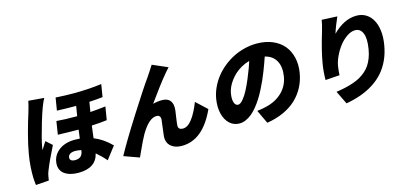

<svg xmlns="http://www.w3.org/2000/svg" viewBox="-69 -1290 3963 1860"><g transform="rotate(-15 1912.0 -360.0)"><path d="M251.4 -757.1 408 -744Q373.6 -685.7 325.1 -523.3Q276.6 -360.8 264.2 -285.9Q261 -260.3 261 -259.9Q269.9 -275.6 286.8 -301.1Q303.6 -326.7 309.7 -337L370.7 -282Q299 -140.6 262.8 -46.9Q253.9 -23.4 250.4 -2.1Q248.6 8.9 243.3 40.8L111.9 50.1Q106.5 16.3 105.1 -28.1Q103.7 -72.4 107.6 -132.1Q111.5 -191.8 121.8 -252.8Q137.8 -348.4 167.8 -459.2Q197.8 -570 223.7 -649.9Q242.9 -713.4 251.4 -757.1ZM621.8 -149.1 623.9 -163Q587 -170.1 565 -170.1Q532 -170.1 513.1 -158.6Q494.3 -147 491.1 -127.1Q487.6 -106.5 501.2 -95.3Q514.9 -84.2 541.9 -84.2Q610.8 -84.2 621.8 -149.1ZM958.5 -511 936.8 -378.9Q877.1 -370.7 783.7 -366.1Q779.8 -339.8 774.9 -297.8Q769.9 -255.7 768.1 -242.9Q860.8 -206 940.7 -125L845.2 -1.1Q804 -50.4 750 -95.9Q718.4 43 540.8 43Q497.5 43 462.2 33.2Q426.8 23.4 401.1 4.4Q375.4 -14.6 364 -45.6Q352.6 -76.7 359.4 -116.8Q370.7 -186.8 432 -231.4Q493.3 -275.9 587.7 -275.9Q610.8 -275.9 638.5 -274.1Q643.5 -314.6 649.9 -361.2Q568.2 -361.2 442.5 -365.1L463.4 -497.2Q543.7 -490.1 670.1 -490.1L686.4 -589.1Q588.4 -589.1 494.3 -593L514.9 -719.1Q611.5 -713.1 693.2 -713.1Q845.2 -713.1 975.9 -730.8L955.3 -605.1Q905.9 -599.1 820.3 -594.1L804 -496.1Q885.7 -502.1 958.5 -511Z M1648.1 -719.1Q1641.3 -712.4 1628.7 -697.6Q1616.1 -682.9 1609.7 -676.1Q1588.8 -652 1560.2 -615.6Q1531.6 -579.2 1511.4 -551.7Q1491.1 -524.1 1457.6 -478.2Q1424 -432.2 1411.9 -415.8Q1458.1 -427.9 1503.9 -427.9Q1560 -427.9 1585.2 -394.4Q1610.4 -360.8 1603.3 -299Q1602.3 -289.1 1593.4 -230.3Q1584.5 -171.5 1583.8 -150.9Q1583.1 -128.9 1595.5 -119Q1608 -109 1628.9 -109Q1677.9 -109 1723 -168Q1768.1 -226.9 1807.5 -328.8L1915.8 -228Q1789.8 50.1 1577.8 50.1Q1526.6 50.1 1491.7 31.2Q1456.7 12.4 1442.1 -18.5Q1427.6 -49.4 1431.5 -88.1Q1433.6 -113.3 1441.8 -172.8Q1449.9 -232.2 1451 -247.2Q1452.4 -268.8 1442.6 -280.9Q1432.9 -293 1411.6 -293Q1335.6 -293 1254.6 -154.8Q1240.4 -130.3 1222.1 -92.7Q1203.8 -55 1181.6 -6Q1159.4 43 1154.1 54L1001.1 -1.1Q1070 -128.9 1217.7 -361.7Q1365.4 -594.5 1424.7 -676.1Q1430.8 -686.1 1455.6 -722.5Q1480.5 -758.9 1496.1 -785.2Z M2206 -193.9Q2228.7 -193.9 2256.7 -227.5Q2284.8 -261 2309.1 -308.1Q2333.5 -355.1 2357.4 -412.3Q2381.4 -469.5 2395.8 -509.4Q2410.2 -549.4 2418.3 -576Q2376.1 -564.6 2337.5 -543Q2299 -521.3 2270.2 -494.7Q2241.5 -468 2219.1 -437.5Q2196.7 -407 2183.6 -376.8Q2170.5 -346.6 2165.8 -318.9Q2156.2 -259.9 2168.1 -226.9Q2180 -193.9 2206 -193.9ZM2432.9 47.9 2368.6 -88.1Q2424.4 -94.8 2463.4 -105.1Q2560 -127.8 2624.3 -189.8Q2688.6 -251.8 2703.8 -343Q2719.1 -436.1 2685.7 -497.9Q2652.3 -559.7 2574.6 -578.1Q2563.2 -545.1 2552.7 -515.6Q2542.3 -486.2 2524.9 -441.8Q2507.5 -397.4 2490.6 -359.4Q2473.7 -321.4 2450.6 -276.5Q2427.6 -231.5 2404.8 -195.7Q2382.1 -159.8 2354 -125Q2326 -90.2 2297.9 -66.9Q2269.9 -43.7 2237.6 -29.3Q2205.3 -14.9 2172.6 -14.9Q2115.1 -14.9 2074 -53.1Q2033 -91.3 2017 -157.7Q2001.1 -224.1 2014.2 -304Q2023.4 -359.4 2047.9 -412.8Q2072.4 -466.3 2108.3 -512.1Q2144.2 -557.9 2191.4 -596.4Q2238.6 -634.9 2292.1 -662.3Q2345.5 -689.6 2406.8 -704.9Q2468 -720.2 2530.2 -720.2Q2619 -720.2 2688.4 -690.7Q2757.8 -661.2 2799.7 -610.1Q2841.6 -558.9 2858 -488.8Q2874.3 -418.7 2860.8 -338.1Q2848.4 -263.1 2815.3 -199.8Q2782.3 -136.4 2729.6 -86.1Q2676.8 -35.9 2601.6 -1.4Q2526.3 33 2432.9 47.9Z M3199.9 -779.1 3354.8 -772Q3342 -745 3322.6 -695.5Q3303.3 -646 3293.7 -614Q3409.8 -730.8 3534.1 -730.8Q3585.2 -730.8 3625.9 -707.2Q3666.5 -683.6 3692.3 -639.2Q3718 -594.8 3726.7 -531.1Q3735.4 -467.3 3721.9 -387.1Q3708.8 -307.2 3678.4 -241.1Q3648.1 -175.1 3604.2 -125.2Q3560.4 -75.3 3501.4 -37.3Q3442.5 0.7 3373.8 25.6Q3305 50.4 3223 65L3158 -67.8Q3207.7 -75.3 3247.7 -84.2Q3287.6 -93 3327.6 -106.4Q3367.5 -119.7 3398.4 -136.7Q3429.3 -153.8 3457.7 -177.7Q3486.2 -201.7 3506.6 -231.5Q3527 -261.4 3542.1 -300.6Q3557.2 -339.8 3565 -387.1Q3582.4 -491.5 3559.8 -544.7Q3537.3 -598 3484.7 -598Q3446 -598 3403.8 -570Q3361.5 -541.9 3327.8 -499.1Q3294 -456.3 3269.4 -404.8Q3244.7 -353.3 3236.9 -307.2Q3229.8 -262.4 3227.6 -215.9L3084.9 -206Q3084.9 -284.8 3098.7 -367.9Q3118.6 -489 3173.7 -670.1Q3191.8 -730.5 3199.9 -779.1Z"/></g></svg>

Font: Karasuma Gothic
Style: Italic
Weight: 900
Italic angle: -9.39999°
Designer: Rasmus Andersson / Ryoko Nishizuka
Foundry: Genbu
Version: Version 1.00